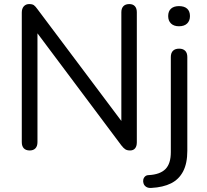

<svg xmlns="http://www.w3.org/2000/svg" viewBox="-20 -732 1015 943"><path d="M126 7Q107 7 97 -3.5Q87 -14 87 -34V-670Q87 -690 97 -701Q107 -712 123 -712Q139 -712 146.5 -706.5Q154 -701 164 -687L600 -106H576V-672Q576 -691 586 -701.5Q596 -712 615 -712Q633 -712 642.5 -701.5Q652 -691 652 -672V-33Q652 -14 643.5 -3.5Q635 7 619 7Q604 7 595 1Q586 -5 576 -18L141 -599H164V-34Q164 -14 154 -3.5Q144 7 126 7ZM723 191Q708 192 698.5 186Q689 180 685.5 170.5Q682 161 683.5 151.5Q685 142 692 135Q699 128 711 128Q766 125 792.5 98.5Q819 72 819 15V-452Q819 -472 829.5 -482.5Q840 -493 860 -493Q879 -493 889.5 -482.5Q900 -472 900 -452V9Q900 70 879.5 109.5Q859 149 820 168.5Q781 188 723 191ZM859 -603Q834 -603 820 -616.5Q806 -630 806 -653Q806 -677 820 -689.5Q834 -702 859 -702Q885 -702 899 -689.5Q913 -677 913 -653Q913 -630 899 -616.5Q885 -603 859 -603Z"/></svg>

Font: Nunito ExtraLight
Style: Regular
Weight: 400
Version: Version 3.602